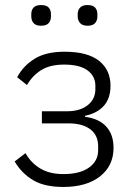

<svg xmlns="http://www.w3.org/2000/svg" viewBox="-20 -729 538 761"><path d="M231 12Q156 12 111 -15Q66 -42 38 -89L81 -122Q103 -83 140 -61Q177 -39 231 -39Q297 -39 333 -65Q369 -91 369 -133V-149Q369 -193 338 -216.5Q307 -240 252 -240H146V-288H246Q297 -288 327.5 -312Q358 -336 358 -375V-389Q358 -427 327 -450Q296 -473 234 -473Q179 -473 144 -451.5Q109 -430 87 -392L48 -423Q72 -468 117 -496Q162 -524 236 -524Q327 -524 372.5 -488Q418 -452 418 -389Q418 -339 391.5 -309.5Q365 -280 317 -270V-266Q372 -259 401 -227.5Q430 -196 430 -143Q430 -72 376.5 -30Q323 12 231 12ZM143 -627Q122 -627 113 -637.5Q104 -648 104 -664V-673Q104 -689 113 -699Q122 -709 143 -709Q164 -709 173 -699Q182 -689 182 -673V-664Q182 -648 173 -637.5Q164 -627 143 -627ZM327 -627Q307 -627 297.5 -637.5Q288 -648 288 -664V-673Q288 -689 297.5 -699Q307 -709 327 -709Q348 -709 357 -699Q366 -689 366 -673V-664Q366 -648 357 -637.5Q348 -627 327 -627Z"/></svg>

Font: IBM Plex Sans Light
Style: Regular
Weight: 300
Designer: Mike Abbink, Paul van der Laan, Pieter van Rosmalen
Foundry: Bold Monday
Version: Version 3.201